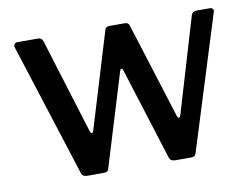

<svg xmlns="http://www.w3.org/2000/svg" viewBox="-63 -619 929 708"><g transform="rotate(-10 401.5 -265.0)"><path d="M774 -513 618 -14Q616 -6 611.5 -3Q607 0 599 0H540Q521 0 517 -15L409 -358Q406 -367 402 -367Q399 -367 396 -358L291 -14Q289 -6 284.5 -3Q280 0 272 0H210Q192 0 188 -15L29 -512Q28 -514 28 -517Q28 -522 31.5 -526Q35 -530 41 -530H119Q132 -530 137 -517L247 -161Q250 -152 254 -152Q258 -152 261 -162L369 -518Q372 -530 386 -530H444Q458 -530 461 -517L573 -161Q576 -152 580 -152Q584 -152 587 -162L693 -518Q698 -530 712 -530H763Q770 -530 773.5 -524.5Q777 -519 774 -513Z"/></g></svg>

Font: n
Style: Regular
Weight: 500
Designer: Pablo Impallari, Rodrigo Fuenzalida
Foundry: Impallari Type
Version: Version 1.002; ttfautohint (v1.5)